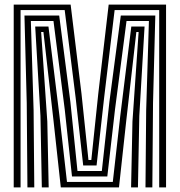

<svg xmlns="http://www.w3.org/2000/svg" viewBox="-20 -820 786 840"><path d="M40 0V-800H289L336.5 -410.5L367 -120H379.5L410 -410.5L455.5 -800H706.5V0H676.5V-776H481.5L435.5 -392L402.5 -96H344L311 -392L263 -776H70V0ZM163 0 157 -313.2 134 -704H192L240.2 -313L273 -24H473.5L506.2 -313L554.5 -704H612.5L589.5 -313.2L583.5 0H553.5L559.5 -288.2L586.5 -680H576.5L532 -288.5L500.5 0H246L214.5 -288.5L170 -680H160L187 -288.2L193 0ZM100 0 97 -369.2 87 -752H239L288 -373.5L319 -72H425.5L458.5 -373.5L508.5 -752H659.5L649.5 -369.2L646.5 0H616.5L619.5 -337.2L631.5 -728H533.5L483.2 -341.5L449.5 -48H295L263.2 -341.5L214 -728H115L127 -337.2L130 0Z"/></svg>

Font: Big Shoulders Inline Display Thin Black
Style: Regular
Weight: 900
Version: Version 2.002